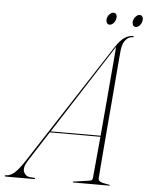

<svg xmlns="http://www.w3.org/2000/svg" viewBox="-103 -856 694 902"><g transform="rotate(5 244.0 -405.5)"><path d="M55.5 -83.5Q33.5 -48.5 42.5 -28.5Q51.5 -8.5 74 -7L91 -6Q96 -6 96 -3Q96 0 91 0H-42Q-47 0 -47 -3Q-47 -6 -42 -6Q-21.5 -6 -1.8 -23Q18 -40 46 -83L414.5 -650Q438 -685.5 458 -697.8Q478 -710 495 -710Q500.5 -710 499.5 -707Q499.5 -704 494.5 -704Q476.5 -704 462.2 -687.2Q448 -670.5 444.5 -639Q444 -637 441.2 -604.8Q438.5 -572.5 434.2 -520.2Q430 -468 424.8 -405.8Q419.5 -343.5 414.2 -280.5Q409 -217.5 404.5 -163.2Q400 -109 397.2 -72.8Q394.5 -36.5 394 -29Q393.5 -21 402.2 -15.2Q411 -9.5 446 -4Q449 -4 449 -2Q449 0 446 0H277Q274 0 274 -2Q274 -4 276 -4L350.5 -15Q360.5 -16.5 363.2 -19.5Q366 -22.5 367 -30Q368 -40 373 -95Q378 -150 385 -225H146.5ZM417.5 -646 150 -230H385.5Q391 -292.5 396.8 -360Q402.5 -427.5 407.8 -488.5Q413 -549.5 416.8 -593.5Q420.5 -637.5 421.5 -653Q421 -651.5 420 -649.8Q419 -648 417.5 -646ZM381.5 -753.5Q372 -753.5 368 -762.2Q364 -771 366.5 -782.5Q369.5 -794 378 -802.5Q386.5 -811 396 -811Q406 -811 409.8 -802.5Q413.5 -794 410.5 -782.5Q408 -771 399.8 -762.2Q391.5 -753.5 381.5 -753.5ZM505 -753.5Q495.5 -753.5 491.5 -762.2Q487.5 -771 490 -782.5Q493 -794 501.5 -802.5Q510 -811 519.5 -811Q529.5 -811 533.2 -802.5Q537 -794 534 -782.5Q531.5 -771 523.2 -762.2Q515 -753.5 505 -753.5Z"/></g></svg>

Font: Fraunces 144pt Thin
Style: Italic
Weight: 100
Italic angle: -16°
Version: Version 1.000;[b76b70a41]